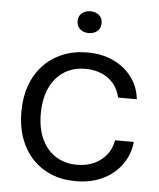

<svg xmlns="http://www.w3.org/2000/svg" viewBox="-52 -751 666 805"><g transform="rotate(5 281.0 -348.5)"><path d="M295.6 8.6Q239 8.6 192.6 -10.7Q146.3 -30 113 -65.7Q79.7 -101.4 62 -150.9Q44.3 -200.4 44.3 -261.6Q44.3 -322.7 62.1 -372.6Q80 -422.4 113.8 -458.4Q147.6 -494.3 194.6 -513.8Q241.6 -533.3 299.1 -533.3Q359.6 -533.3 407.6 -511.1Q455.7 -489 485.9 -448.9Q516 -408.9 522 -356H443.1Q435.1 -391.6 414.3 -415.6Q393.4 -439.6 363.1 -451.9Q332.7 -464.3 296.6 -464.3Q256 -464.3 224.6 -449.6Q193.3 -434.9 171.1 -408Q149 -381.1 137.6 -344.1Q126.1 -307 126.1 -261.3Q126.1 -197.7 147.4 -152.9Q168.6 -108.1 206.7 -84.3Q244.9 -60.4 295.6 -60.4Q336.7 -60.4 368.1 -75Q399.4 -89.6 419.9 -115.5Q440.3 -141.4 445.9 -176.6H525.1Q518.9 -120.6 487.7 -78.7Q456.6 -36.9 407.5 -14.1Q358.4 8.6 295.6 8.6ZM296.6 -614.7Q274.4 -614.7 260.2 -627.3Q246 -639.9 246 -660.6Q246 -682 260.2 -694.2Q274.4 -706.4 296.6 -706.4Q318.7 -706.4 332.9 -694.2Q347.1 -682 347.1 -660.6Q347.1 -639.9 332.9 -627.3Q318.7 -614.7 296.6 -614.7Z"/></g></svg>

Font: Mona Sans ExtraLight
Style: Regular
Weight: 200
Designer: Deni Anggara
Foundry: GitHub
Version: Version 2.000